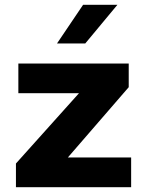

<svg xmlns="http://www.w3.org/2000/svg" viewBox="-20 -775 609 795"><path d="M307 -389H56V-512H513V-414L261 -123H523V0H46V-98ZM324 -755H466L333 -595H216Z"/></svg>

Font: Metropolitano
Style: Bold
Weight: 700
Designer: Fonts by Alex Slobzheninov & Chris M. Simpson / Changes by Cristiano Sobral
Foundry: Fonts by Alex Slobzheninov & Chris M. Simpson / Changes by Cristiano Sobral
Version: Version 1.00;August 30, 2020;FontCreator 13.0.0.2681 64-bit